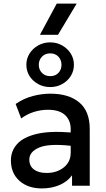

<svg xmlns="http://www.w3.org/2000/svg" viewBox="-20 -1039 592 1074"><path d="M214 15Q136.5 15 88.8 -27.5Q41 -70 41 -142Q41 -194.5 75.5 -233Q110 -271.5 183.8 -289.5Q257.5 -307.5 375.5 -298V-316.5Q375.5 -366 343.8 -395.5Q312 -425 248 -425Q209 -425 170.8 -413.2Q132.5 -401.5 98.5 -376.5L67.5 -457.5Q113.5 -489 164 -502Q214.5 -515 261.5 -515Q365 -515 423.5 -466Q482 -417 482 -317.5V0H383V-58.5Q357.5 -23 313 -4Q268.5 15 214 15ZM144 -146.5Q144 -110.5 169.8 -91Q195.5 -71.5 240.5 -71.5Q298 -71.5 336.8 -102.5Q375.5 -133.5 375.5 -185V-223.5Q253.5 -237 198.8 -213.5Q144 -190 144 -146.5ZM261 -552Q224 -552 193.8 -568.5Q163.5 -585 145.5 -613.2Q127.5 -641.5 127.5 -676.5Q127.5 -711.5 145.5 -739.8Q163.5 -768 193.8 -785Q224 -802 261 -802Q297.5 -802 327.5 -785Q357.5 -768 375.5 -739.8Q393.5 -711.5 393.5 -676.5Q393.5 -641.5 375.5 -613.2Q357.5 -585 327.5 -568.5Q297.5 -552 261 -552ZM261 -613Q289.5 -613 306.8 -631.2Q324 -649.5 324 -676.5Q324 -703.5 306.8 -722Q289.5 -740.5 261 -740.5Q232.5 -740.5 214.8 -722Q197 -703.5 197 -676.5Q197 -649.5 214.8 -631.2Q232.5 -613 261 -613ZM203.5 -844.5 297.5 -1019H409L304.5 -844.5Z"/></svg>

Font: Geologica
Style: Regular
Weight: 400
Designer: Sindre Bremnes, Frode Helland
Foundry: Monokrom Skriftforlag AS
Version: Version 1.010; ttfautohint (v1.8.4.7-5d5b);gftools[0.9.28]